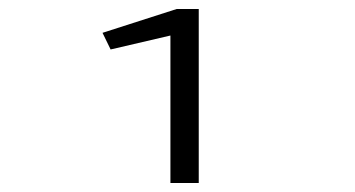

<svg xmlns="http://www.w3.org/2000/svg" viewBox="-20 -653 790 427"><path d="M359 -246V-574L226 -543L208 -580L373 -633H422V-246Z"/></svg>

Font: Inconsolata ExtraExpanded Thin
Style: Regular
Weight: 100
Width: 8
Monospace: yes
Designer: Raph Levien, Cyreal, Brenton Simpson
Foundry: Raph Levien, Cyreal, Google
Version: Version 3.100; ttfautohint (v1.8.4.7-5d5b)